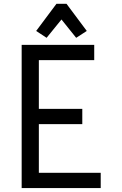

<svg xmlns="http://www.w3.org/2000/svg" viewBox="-20 -962 626 982"><path d="M165 -803.7 268.6 -942.4H320.3L423.8 -803.7L369.6 -768.6L294.4 -862.3L218.3 -768.6ZM90.8 0V-732.4H461.9V-654.3H178.7V-405.3H400.9V-327.1H178.7V-78.1H495.1V0Z"/></svg>

Font: Consola Mono
Style: Book
Weight: 400
Monospace: yes
Designer: Wojciech Kalinowski "wmk69" (wmk69@o2.pl)
Foundry: Wojciech Kalinowski "wmk69" (wmk69@o2.pl)
Version: Version 2.1.0